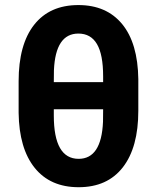

<svg xmlns="http://www.w3.org/2000/svg" viewBox="-20 -741 630 770"><path d="M195.8 -411.6H393.6V-435.1Q393.6 -522 368.9 -564.2Q344.2 -606.4 294.4 -606.4Q202.6 -606.4 196.3 -459.5ZM393.6 -302.7H195.8V-277.8Q195.8 -104 295.4 -104Q386.7 -104 393.1 -252.4ZM534.7 -296.9Q534.7 -149.9 472.7 -70.1Q410.6 9.8 295.4 9.8Q181.6 9.8 119.1 -67.9Q56.6 -145.5 54.7 -288.6V-415Q54.7 -562.5 116.9 -641.6Q179.2 -720.7 294.4 -720.7Q407.2 -720.7 470 -644.3Q532.7 -567.9 534.7 -423.8Z"/></svg>

Font: MAUL Bold
Style: Bold
Weight: 700
Designer: MAUL
Version: Version 1.0; 2020; ttfautohint (v1.8.3)